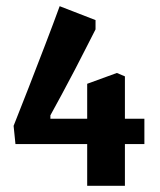

<svg xmlns="http://www.w3.org/2000/svg" viewBox="-20 -505 516 621"><path d="M262 96V-39H30L24 -98Q46 -153 73 -222.5Q100 -292 126.5 -361Q153 -430 173 -485L289 -440V-410Q280 -393 262.5 -358Q245 -323 223 -281Q201 -239 179.5 -199Q158 -159 143 -132V-121H262V-234L358 -269L384 -258V-121H447V-39H384V96Z"/></svg>

Font: Grenze Gotisch
Style: Bold
Weight: 700
Designer: Renata Polastri
Foundry: Omnibus-Type
Version: Version 1.001